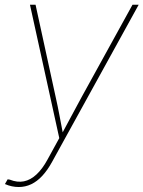

<svg xmlns="http://www.w3.org/2000/svg" viewBox="-33 -562 590 790"><path d="M-12.7 195.3 -1.5 175.8 7.3 177.2Q38.1 189.5 65.2 184.1Q92.3 178.7 116.7 156.2Q141.1 133.8 162.1 95.2L210.9 6.3L90.3 -542.5H113.3L195.8 -164.1Q204.6 -125 211.9 -86.2Q219.2 -47.4 226.6 -8.8H220.2Q241.2 -47.4 261.7 -86.2Q282.2 -125 303.7 -164.1L512.2 -542.5H537.6L181.6 103.5Q162.6 138.2 141.1 161.4Q119.6 184.6 95.5 196Q71.3 207.5 43.9 207.5Q30.3 207.5 16.1 204.6Q2 201.7 -12.7 195.3Z"/></svg>

Font: Inter 16pt Thin
Style: Italic
Weight: 250
Italic angle: -9.3988°
Version: Version 4.001;git-66647c0bb